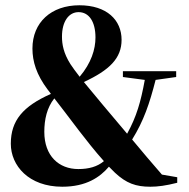

<svg xmlns="http://www.w3.org/2000/svg" viewBox="-20 -693 716 728"><path d="M148 -193C148 -240 158 -285 186 -320C207 -292 236 -256 280 -197C307 -162 339 -121 374 -82C349 -61 317 -52 277 -52C203 -52 148 -102 148 -193ZM247 -450C221 -491 215 -525 215 -554C215 -612 241 -647 278 -647C318 -647 342 -610 342 -551C342 -506 326 -454 282 -402C266 -423 256 -436 247 -450ZM550 15C578 15 609 11 652 0V-21L594 -31C555 -76 518 -119 481 -164C525 -235 547 -300 570 -390L648 -401V-423H446V-401L529 -390C514 -308 498 -251 462 -186C433 -221 403 -256 371 -294C339 -332 316 -360 298 -382C395 -427 441 -472 441 -542C441 -617 385 -673 281 -673C174 -673 103 -608 103 -509C103 -460 118 -410 161 -353C165 -348 169 -343 173 -337C67 -290 21 -236 21 -148C21 -65 89 15 216 15C307 15 359 -21 393 -61C401 -53 408 -46 416 -38C459 2 495 15 550 15Z"/></svg>

Font: Source Serif 4 Display
Style: Bold
Weight: 700
Designer: Frank Grießhammer
Foundry: Adobe Systems Incorporated
Version: Version 4.004;hotconv 1.0.117;makeotfexe 2.5.65602